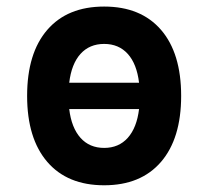

<svg xmlns="http://www.w3.org/2000/svg" viewBox="-20 -547 626 577"><path d="M293 9.8Q182.6 9.8 122.1 -60.5Q61.5 -130.9 61.5 -258.8Q61.5 -387.2 122.1 -457.3Q182.6 -527.3 293 -527.3Q403.3 -527.3 463.9 -457.3Q524.4 -387.2 524.4 -258.8Q524.4 -130.9 463.9 -60.5Q403.3 9.8 293 9.8ZM188 -298.3H397.9Q391.1 -355 364 -385Q336.9 -415 293 -415Q249 -415 221.9 -385Q194.8 -355 188 -298.3ZM293 -102.5Q336.9 -102.5 364 -132.8Q391.1 -163.1 397.9 -219.2H188Q194.8 -163.1 221.9 -132.8Q249 -102.5 293 -102.5Z"/></svg>

Font: Cascadia Mono PL SemiBold
Style: Regular
Weight: 600
Monospace: yes
Designer: Aaron Bell
Foundry: Saja Typeworks
Version: Version 2404.023; ttfautohint (v1.8.4)